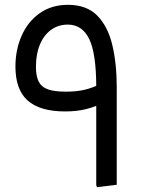

<svg xmlns="http://www.w3.org/2000/svg" viewBox="-20 -776 583 796"><path d="M250 -314Q146 -314 95 -359Q44 -404 44 -500Q44 -570 70 -628.5Q96 -687 145 -721.5Q194 -756 262 -756Q339 -756 383 -711.5Q427 -667 445.5 -590Q464 -513 464 -414H379Q379 -554 350 -614Q321 -674 261 -674Q222 -674 192 -652.5Q162 -631 145.5 -591.5Q129 -552 129 -499Q129 -460 140.5 -437.5Q152 -415 178.5 -405.5Q205 -396 254 -396Q298 -396 331.5 -404Q365 -412 398 -429L415 -354Q378 -334 338.5 -324Q299 -314 250 -314ZM382 0 379 -9V-414H464V-10Z"/></svg>

Font: Fustat Medium
Style: Regular
Weight: 500
Designer: Mohamed Gaber, Khaled Hosny, Laura Garcia Mut
Foundry: Kief Type Foundry, Alif Type Foundry, Hard Type Foundry
Version: Version 1.007